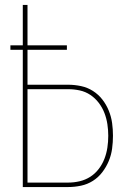

<svg xmlns="http://www.w3.org/2000/svg" viewBox="-20 -755 540 775"><path d="M72 0V-554H22V-572H72V-735H91V-572H250V-554H91V-413H255Q281 -413 307 -407.5Q333 -402 355 -388Q377 -374 393 -353.5Q409 -333 419 -308.5Q429 -284 432.5 -258.5Q436 -233 436 -207Q436 -181 432.5 -155Q429 -129 419 -105Q409 -81 393 -60Q377 -39 355 -25Q333 -11 307 -5.5Q281 0 255 0ZM91 -18H255Q279 -18 302 -23.5Q325 -29 344.5 -41.5Q364 -54 378.5 -73Q393 -92 401.5 -114Q410 -136 413.5 -159.5Q417 -183 417 -207Q417 -230 413.5 -253.5Q410 -277 401.5 -299Q393 -321 378.5 -340Q364 -359 344.5 -372Q325 -385 302 -390Q279 -395 255 -395H91Z"/></svg>

Font: Zed Mono Thin
Style: Regular
Weight: 100
Monospace: yes
Designer: Belleve Invis
Foundry: Belleve Invis
Version: Version 1.0.0; ttfautohint (v1.8.4)